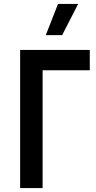

<svg xmlns="http://www.w3.org/2000/svg" viewBox="-20 -953 489 973"><path d="M82 0H196V-597H435V-700H82ZM212 -775H295L376 -933H274Z"/></svg>

Font: Finlandica Medium
Style: Regular
Weight: 500
Designer: Niklas Ekholm, Juho Hiilivirta, Jaakko Suomalainen
Foundry: Helsinki Type Studio
Version: Version 2.000;Glyphs 3.2 (3202)